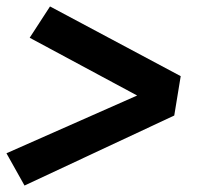

<svg xmlns="http://www.w3.org/2000/svg" viewBox="-30 -637 626 595"><path d="M46 -62 510 -279 530 -401 125 -617 62 -520 395 -341 -10 -162Z"/></svg>

Font: Iosevka Sparkle Heavy Oblique
Style: Regular
Weight: 900
Italic angle: -9°
Designer: Belleve Invis
Foundry: Belleve Invis
Version: Version 4.5.0; ttfautohint (v1.8.3)